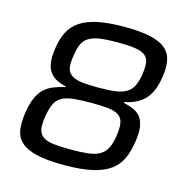

<svg xmlns="http://www.w3.org/2000/svg" viewBox="-104 -797 891 906"><g transform="rotate(15 341.5 -344.0)"><path d="M286 8Q201 8 150.5 -4.5Q100 -17 74.5 -41.5Q49 -66 44.5 -102Q40 -138 47 -184Q54 -228 66.5 -257Q79 -286 98 -304Q117 -322 142 -332Q167 -342 198 -349L199 -353Q139 -365 116 -402.5Q93 -440 105 -515Q112 -561 129 -595Q146 -629 179.5 -651.5Q213 -674 265 -685Q317 -696 395 -696Q473 -696 522 -685Q571 -674 597 -651.5Q623 -629 629.5 -595Q636 -561 629 -515Q618 -440 583 -402.5Q548 -365 485 -353L484 -349Q514 -342 535.5 -332Q557 -322 570 -304Q583 -286 587 -257Q591 -228 584 -184Q577 -138 561 -102Q545 -66 512 -41.5Q479 -17 424.5 -4.5Q370 8 286 8ZM347 -387Q398 -387 431.5 -391.5Q465 -396 486 -409Q507 -422 517.5 -444Q528 -466 534 -501Q539 -537 536 -559.5Q533 -582 516.5 -594.5Q500 -607 468 -612Q436 -617 383 -617Q330 -617 296.5 -612Q263 -607 242.5 -594.5Q222 -582 212 -559.5Q202 -537 197 -501Q191 -466 194.5 -444Q198 -422 215 -409Q232 -396 264 -391.5Q296 -387 347 -387ZM298 -71Q349 -71 383 -75Q417 -79 439 -91.5Q461 -104 473 -127Q485 -150 491 -188Q497 -228 493 -252Q489 -276 471.5 -288.5Q454 -301 421 -305Q388 -309 335 -309Q282 -309 247.5 -305Q213 -301 191.5 -288.5Q170 -276 159 -252Q148 -228 142 -188Q136 -150 140.5 -127Q145 -104 163 -91.5Q181 -79 214 -75Q247 -71 298 -71Z"/></g></svg>

Font: Azeri Sans
Style: Italic
Weight: 400
Designer: Hector Gatti & Omnibus-Type (original fonts) / Cristiano Sobral (main changes and remastering)
Foundry: Omnibus-Type
Version: Version 0.07;August 21, 2020;FontCreator 13.0.0.2681 64-bit;